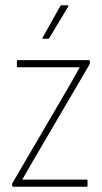

<svg xmlns="http://www.w3.org/2000/svg" viewBox="-20 -708 388 728"><path d="M31 0Q26 0 26 -5V-8Q26 -13 29 -17L239 -376Q250 -395 260.5 -414Q271 -433 282 -452V-453H48Q44 -453 44 -457V-476Q44 -480 48 -480H317Q321 -480 321 -475V-472Q321 -468 319 -463L110 -106Q98 -86 87.5 -67Q77 -48 65 -28V-27H308Q312 -27 312 -22V-4Q312 0 308 0ZM144 -561Q139 -561 142 -566L208 -684Q210 -688 213 -688H235Q241 -688 238 -682L167 -564Q166 -561 162 -561Z"/></svg>

Font: Sofia Sans Cond ExtraLight
Style: Regular
Weight: 200
Width: 3
Designer: Botio Nikoltchev, Ani Petrova
Foundry: lettersoup
Version: Version 4.100; ttfautohint (v1.8.3)